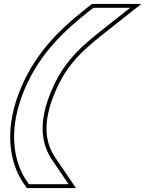

<svg xmlns="http://www.w3.org/2000/svg" viewBox="-20 -768 743 982"><path d="M428 -705 457.5 -728H645.5L497.3 -611C369.1 -510 290.6 -430 231.8 -276C174 -122 197.7 -21 248.5 53L330.8 174H127.8L114.8 155C55.3 67 20.6 -83 92.2 -277C164.7 -471 288.1 -594 428 -705ZM415.6 -720.7C274.4 -608.7 147.7 -482.8 73.4 -283.9C-0.1 -84.6 34.8 72.4 98.3 166.3L117.3 194H368.6L265 41.7C217.9 -26.9 194.5 -119.8 250.5 -268.9C307.8 -419 382.3 -494.9 509.7 -595.3L703.1 -748H450.6Z"/></svg>

Font: Nordica Plus
Style: NordicaClassicRgOblOl
Weight: 500
Version: Version 1.01